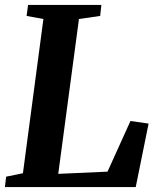

<svg xmlns="http://www.w3.org/2000/svg" viewBox="-22 -763 645 783"><path d="M-2 0 3 -42.5 71.5 -56.5 155 -685.5 86.5 -698 92.5 -743H391.5L386.5 -698L300 -685.5L215.5 -54L416.5 -63L510 -269.5L584 -259L531.5 0Z"/></svg>

Font: Merriweather 36pt
Style: Bold Italic
Weight: 700
Italic angle: -7.8°
Version: Version 2.101